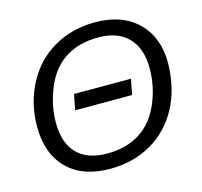

<svg xmlns="http://www.w3.org/2000/svg" viewBox="-103 -811 984 934"><g transform="rotate(-15 389.0 -344.0)"><path d="M264.2 -387.7H550.8L535.6 -309.6H249ZM453.1 -698.2Q588.4 -698.2 666.7 -621.6Q745.1 -544.9 745.1 -415.5Q742.7 -284.7 690.4 -189.2Q638.2 -93.8 547.4 -42Q456.5 9.8 341.3 9.8Q202.6 9.8 126 -67.1Q49.3 -144 49.3 -279.8Q49.3 -396.5 100.8 -494.4Q152.3 -592.3 244.6 -645.3Q336.9 -698.2 453.1 -698.2ZM448.7 -623Q351.1 -623 283 -579.6Q214.8 -536.1 178.7 -449.7Q142.6 -363.3 142.6 -274.9Q142.6 -172.9 194.6 -119.4Q246.6 -65.9 345.7 -65.9Q441.9 -65.9 509.5 -108.2Q577.1 -150.4 614.5 -234.9Q651.9 -319.3 651.9 -413.6Q651.9 -514.6 598.9 -568.8Q545.9 -623 448.7 -623Z"/></g></svg>

Font: Liberation Sans
Style: Italic
Weight: 400
Italic angle: -12°
Designer: Steve Matteson
Foundry: Ascender Corporation
Version: Version 2.1.5